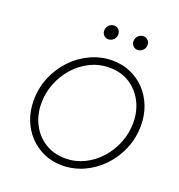

<svg xmlns="http://www.w3.org/2000/svg" viewBox="-161 -1052 1115 1196"><g transform="rotate(20 396.5 -454.0)"><path d="M382 11Q317 11 261.5 -13.5Q206 -38 165 -81.5Q124 -125 101.5 -183.5Q79 -242 79 -310Q79 -393 109.5 -465.5Q140 -538 193 -593.5Q246 -649 314.5 -680Q383 -711 458 -711Q523 -711 578.5 -686.5Q634 -662 675 -618.5Q716 -575 738.5 -516.5Q761 -458 761 -390Q761 -307 730.5 -234.5Q700 -162 647 -106.5Q594 -51 525.5 -20Q457 11 382 11ZM387 -37Q453 -37 511.5 -65.5Q570 -94 614.5 -143.5Q659 -193 684.5 -256.5Q710 -320 710 -391Q710 -465 678.5 -527Q647 -589 589.5 -626Q532 -663 453 -663Q387 -663 328.5 -634.5Q270 -606 225.5 -556.5Q181 -507 155.5 -443.5Q130 -380 130 -309Q130 -235 161.5 -173Q193 -111 251 -74Q309 -37 387 -37ZM384 -826Q367 -826 355 -838.5Q343 -851 343 -869Q343 -890 357.5 -904.5Q372 -919 393 -919Q410 -919 422 -906.5Q434 -894 434 -876Q434 -855 419.5 -840.5Q405 -826 384 -826ZM578 -826Q561 -826 549 -838.5Q537 -851 537 -869Q537 -890 551.5 -904.5Q566 -919 587 -919Q604 -919 616 -906.5Q628 -894 628 -876Q628 -855 613.5 -840.5Q599 -826 578 -826Z"/></g></svg>

Font: Red Hat Text VF
Style: Italic
Weight: 300
Italic angle: -12°
Designer: Pentagram, MCKL
Foundry: Pentagram, MCKL
Version: Version 1.023